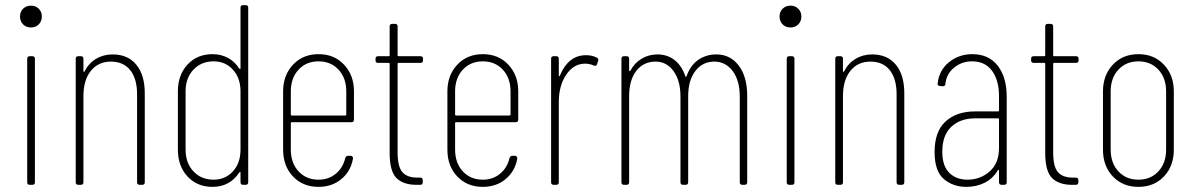

<svg xmlns="http://www.w3.org/2000/svg" viewBox="-20 -720 4654 748"><path d="M58 -656Q58 -674 70 -686Q82 -698 101 -698Q119 -698 131 -686Q143 -674 143 -656Q143 -637 131 -625Q119 -613 101 -613Q82 -613 70 -625Q58 -637 58 -656ZM86 -10V-491Q86 -501 96 -501H106Q116 -501 116 -491V-10Q116 0 106 0H96Q86 0 86 -10Z M544 -357V-10Q544 0 534 0H524Q514 0 514 -10V-353Q514 -413 487.5 -446.5Q461 -480 412 -480Q363 -480 334 -444Q305 -408 305 -345V-10Q305 0 295 0H285Q275 0 275 -10V-491Q275 -501 285 -501H295Q305 -501 305 -491V-443Q305 -440 307 -440Q309 -440 310 -443Q326 -474 354.5 -491Q383 -508 419 -508Q478 -508 511 -468Q544 -428 544 -357Z M927 -700H937Q947 -700 947 -690V-10Q947 0 937 0H927Q917 0 917 -10V-47Q917 -50 915.5 -50Q914 -50 912 -48Q895 -21 868.5 -6.5Q842 8 808 8Q748 8 710.5 -32.5Q673 -73 673 -137V-364Q673 -428 710.5 -468.5Q748 -509 808 -509Q841 -509 868 -494.5Q895 -480 912 -453Q914 -451 915.5 -451Q917 -451 917 -454V-690Q917 -700 927 -700ZM917 -137V-364Q917 -416 887.5 -448.5Q858 -481 812 -481Q764 -481 733.5 -448.5Q703 -416 703 -364V-137Q703 -85 733.5 -52.5Q764 -20 812 -20Q858 -20 887.5 -52.5Q917 -85 917 -137Z M1349 -244H1117Q1113 -244 1113 -240V-137Q1113 -85 1143 -52.5Q1173 -20 1221 -20Q1260 -20 1288 -43Q1316 -66 1325 -104Q1328 -113 1336 -113H1346Q1351 -113 1353.5 -109.5Q1356 -106 1355 -101Q1346 -52 1309.5 -22Q1273 8 1221 8Q1160 8 1121.5 -32.5Q1083 -73 1083 -137V-364Q1083 -427 1121.5 -468Q1160 -509 1221 -509Q1282 -509 1320.5 -468Q1359 -427 1359 -364V-254Q1359 -244 1349 -244ZM1113 -364V-274Q1113 -270 1117 -270H1325Q1329 -270 1329 -274V-364Q1329 -416 1299 -448.5Q1269 -481 1221 -481Q1173 -481 1143 -448.5Q1113 -416 1113 -364Z M1618 -475H1533Q1529 -475 1529 -471V-126Q1529 -71 1547.5 -49.5Q1566 -28 1606 -28H1617Q1627 -28 1627 -18V-10Q1627 0 1617 0H1602Q1551 0 1524.5 -26.5Q1498 -53 1498 -124V-471Q1498 -475 1494 -475H1453Q1443 -475 1443 -485V-491Q1443 -501 1453 -501H1494Q1498 -501 1498 -505V-617Q1498 -627 1508 -627H1519Q1529 -627 1529 -617V-505Q1529 -501 1533 -501H1618Q1628 -501 1628 -491V-485Q1628 -475 1618 -475Z M1989 -244H1757Q1753 -244 1753 -240V-137Q1753 -85 1783 -52.5Q1813 -20 1861 -20Q1900 -20 1928 -43Q1956 -66 1965 -104Q1968 -113 1976 -113H1986Q1991 -113 1993.5 -109.5Q1996 -106 1995 -101Q1986 -52 1949.5 -22Q1913 8 1861 8Q1800 8 1761.5 -32.5Q1723 -73 1723 -137V-364Q1723 -427 1761.5 -468Q1800 -509 1861 -509Q1922 -509 1960.5 -468Q1999 -427 1999 -364V-254Q1999 -244 1989 -244ZM1753 -364V-274Q1753 -270 1757 -270H1965Q1969 -270 1969 -274V-364Q1969 -416 1939 -448.5Q1909 -481 1861 -481Q1813 -481 1783 -448.5Q1753 -416 1753 -364Z M2306 -495Q2313 -491 2310 -482L2306 -470Q2303 -460 2293 -465Q2277 -472 2258 -472Q2214 -471 2185.5 -428.5Q2157 -386 2157 -322V-10Q2157 0 2147 0H2137Q2127 0 2127 -10V-491Q2127 -501 2137 -501H2147Q2157 -501 2157 -491V-426Q2157 -423 2159 -423Q2161 -423 2162 -427Q2177 -464 2202.5 -484.5Q2228 -505 2263 -505Q2288 -505 2306 -495Z M2891 -347V-10Q2891 0 2881 0H2872Q2862 0 2862 -10V-344Q2862 -406 2834.5 -443Q2807 -480 2763 -480Q2717 -480 2689 -443.5Q2661 -407 2661 -345V-10Q2661 0 2651 0H2641Q2631 0 2631 -10V-344Q2631 -406 2604 -443Q2577 -480 2534 -480Q2487 -480 2459 -444Q2431 -408 2431 -345V-10Q2431 0 2421 0H2411Q2401 0 2401 -10V-491Q2401 -501 2411 -501H2421Q2431 -501 2431 -491V-446Q2431 -443 2433 -442.5Q2435 -442 2436 -445Q2452 -475 2480 -491.5Q2508 -508 2541 -508Q2580 -508 2608 -486Q2636 -464 2650 -423Q2652 -417 2655 -424Q2670 -466 2700.5 -487Q2731 -508 2771 -508Q2825 -508 2858 -464.5Q2891 -421 2891 -347Z M3017 -656Q3017 -674 3029 -686Q3041 -698 3060 -698Q3078 -698 3090 -686Q3102 -674 3102 -656Q3102 -637 3090 -625Q3078 -613 3060 -613Q3041 -613 3029 -625Q3017 -637 3017 -656ZM3045 -10V-491Q3045 -501 3055 -501H3065Q3075 -501 3075 -491V-10Q3075 0 3065 0H3055Q3045 0 3045 -10Z M3503 -357V-10Q3503 0 3493 0H3483Q3473 0 3473 -10V-353Q3473 -413 3446.5 -446.5Q3420 -480 3371 -480Q3322 -480 3293 -444Q3264 -408 3264 -345V-10Q3264 0 3254 0H3244Q3234 0 3234 -10V-491Q3234 -501 3244 -501H3254Q3264 -501 3264 -491V-443Q3264 -440 3266 -440Q3268 -440 3269 -443Q3285 -474 3313.5 -491Q3342 -508 3378 -508Q3437 -508 3470 -468Q3503 -428 3503 -357Z M3902 -343V-10Q3902 0 3892 0H3882Q3872 0 3872 -10V-55Q3872 -58 3870 -58.5Q3868 -59 3867 -56Q3848 -24 3816 -8Q3784 8 3745 8Q3693 8 3657 -22.5Q3621 -53 3621 -128Q3621 -208 3664 -247Q3707 -286 3779 -286H3868Q3872 -286 3872 -290V-345Q3872 -407 3845 -444Q3818 -481 3767 -481Q3727 -481 3697 -456.5Q3667 -432 3663 -393Q3663 -384 3653 -384L3642 -385Q3637 -385 3634.5 -388Q3632 -391 3633 -396Q3639 -447 3677.5 -478Q3716 -509 3768 -509Q3832 -509 3867 -464Q3902 -419 3902 -343ZM3872 -144V-255Q3872 -259 3868 -259H3780Q3721 -259 3686 -226Q3651 -193 3651 -129Q3651 -74 3678 -47Q3705 -20 3749 -20Q3799 -20 3835.5 -52Q3872 -84 3872 -144Z M4172 -475H4087Q4083 -475 4083 -471V-126Q4083 -71 4101.5 -49.5Q4120 -28 4160 -28H4171Q4181 -28 4181 -18V-10Q4181 0 4171 0H4156Q4105 0 4078.5 -26.5Q4052 -53 4052 -124V-471Q4052 -475 4048 -475H4007Q3997 -475 3997 -485V-491Q3997 -501 4007 -501H4048Q4052 -501 4052 -505V-617Q4052 -627 4062 -627H4073Q4083 -627 4083 -617V-505Q4083 -501 4087 -501H4172Q4182 -501 4182 -491V-485Q4182 -475 4172 -475Z M4277 -137V-364Q4277 -427 4315.5 -468Q4354 -509 4415 -509Q4476 -509 4514.5 -468Q4553 -427 4553 -364V-137Q4553 -73 4514.5 -32.5Q4476 8 4415 8Q4354 8 4315.5 -32.5Q4277 -73 4277 -137ZM4523 -137V-364Q4523 -416 4493 -448.5Q4463 -481 4415 -481Q4367 -481 4337 -448.5Q4307 -416 4307 -364V-137Q4307 -85 4337 -52.5Q4367 -20 4415 -20Q4463 -20 4493 -52.5Q4523 -85 4523 -137Z"/></svg>

Font: Barlow Condensed Thin
Style: Regular
Weight: 250
Width: 3
Designer: Jeremy Tribby
Foundry: Tribby Type
Version: Version 1.408